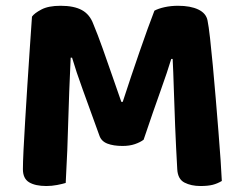

<svg xmlns="http://www.w3.org/2000/svg" viewBox="-20 -630 833 658"><path d="M472.2 -151.2Q460.7 -142.4 442.3 -136.1Q424 -129.8 400.1 -129.8Q368.9 -129.8 348.1 -137.8Q327.2 -145.9 320.7 -165.2Q286.7 -259.8 263.5 -323.1Q240.4 -386.5 227 -432.3H222.2Q219.2 -369.4 217.3 -317Q215.3 -264.5 213.9 -215.4Q212.6 -166.3 210.6 -115Q208.6 -63.6 205.2 -3Q193.8 0.5 175.6 4Q157.4 7.5 138.8 7.5Q100.8 7.5 79.6 -5.4Q58.5 -18.3 58.5 -50.3Q58.5 -72.2 60.6 -115.7Q62.7 -159.2 66.2 -215.7Q69.7 -272.2 73.6 -335Q77.4 -397.8 81.8 -459.3Q86.2 -520.8 89.6 -573Q97.6 -584.6 121.8 -597.4Q145.9 -610.2 187.7 -610.2Q233.5 -610.2 260.5 -595.5Q287.5 -580.8 299.6 -548.2Q314.9 -511.6 331.8 -464.1Q348.7 -416.7 365.3 -368.5Q382 -320.2 395.8 -280.9H400.6Q429.4 -369.4 458.5 -453.4Q487.5 -537.3 509.2 -593.4Q522.7 -600.7 544.3 -605.5Q565.9 -610.2 590.1 -610.2Q632.8 -610.2 659.6 -597.4Q686.4 -584.6 691.2 -560Q695.2 -540.7 699.8 -499.7Q704.4 -458.7 709.4 -405.1Q714.4 -351.5 719.3 -293.2Q724.2 -234.8 728.6 -179.6Q733 -124.4 736.1 -80Q739.2 -35.5 740.2 -9.8Q725.1 -0.8 708.7 3.4Q692.2 7.5 667 7.5Q635.3 7.5 612.4 -4.2Q589.5 -15.8 587.5 -49.5Q583 -128.3 580.2 -198.8Q577.4 -269.4 575.6 -327.9Q573.9 -386.4 571.7 -428H566.9Q554 -385.2 530.5 -319.6Q506.9 -254 472.2 -151.2Z"/></svg>

Font: Baloo Bhaijaan 2
Style: Regular
Weight: 400
Designer: Sanskriti Dholi, Noopur Datye and Ek Type
Foundry: Ek Type
Version: Version 1.701